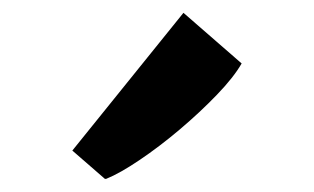

<svg xmlns="http://www.w3.org/2000/svg" viewBox="-20 -910 478 292"><path d="M139.5 -638 90 -681 259 -890.5 347.5 -813.5Q335.5 -792.5 310 -766Q284.5 -739.5 253.5 -713.2Q222.5 -687 192.5 -666.8Q162.5 -646.5 141.5 -638Z"/></svg>

Font: Merriweather Light 18pt
Style: Bold
Weight: 700
Version: Version 2.100